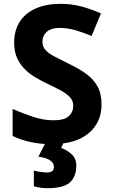

<svg xmlns="http://www.w3.org/2000/svg" viewBox="-20 -744 591 1004"><path d="M511 -198Q511 -103 442.5 -46.5Q374 10 248 10Q193 10 141.5 -1Q90 -12 46 -33V-174Q97 -152 151.5 -133.5Q206 -115 260 -115Q316 -115 339.5 -136.5Q363 -158 363 -191Q363 -218 344.5 -237Q326 -256 295 -272.5Q264 -289 224 -308Q199 -320 170 -336.5Q141 -353 114.5 -377.5Q88 -402 71 -437Q54 -472 54 -521Q54 -585 83.5 -630.5Q113 -676 167.5 -700Q222 -724 296 -724Q352 -724 402.5 -711Q453 -698 508 -674L459 -556Q410 -576 371 -587Q332 -598 291 -598Q248 -598 225 -578Q202 -558 202 -526Q202 -501 217 -483.5Q232 -466 262 -450Q292 -434 337 -412Q392 -386 430.5 -358Q469 -330 490 -292Q511 -254 511 -198ZM379 122Q379 178 346.5 209Q314 240 228 240Q206 240 188.5 237Q171 234 157 230V148Q171 152 191.5 155Q212 158 227 158Q241 158 251.5 151.5Q262 145 262 128Q262 110 244 96Q226 82 181 75L219 0H313L300 30Q330 40 354.5 62.5Q379 85 379 122Z"/></svg>

Font: Noto Sans Tai Tham
Style: Regular
Weight: 400
Designer: Monotype Design Team 2013. Revised by David WIlliams 2020
Foundry: Monotype Imaging Inc.
Version: Version 2.002